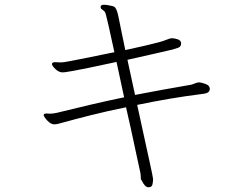

<svg xmlns="http://www.w3.org/2000/svg" viewBox="-20 -733 1040 809"><path d="M743 -549Q743 -536 730 -531.5Q717 -527 706 -524Q682 -518 630 -506.5Q578 -495 517 -481L549 -333Q607 -344 666 -355Q725 -366 785 -376Q793 -378 801 -381.5Q809 -385 818 -386Q827 -386 844 -380Q861 -374 863 -364Q863 -363 863.5 -362Q864 -361 864 -359Q864 -341 839 -338Q766 -329 695.5 -317Q625 -305 558 -291Q578 -200 590.5 -142Q603 -84 610.5 -50.5Q618 -17 621 -1.5Q624 14 624.5 18.5Q625 23 625 24Q625 31 622.5 43.5Q620 56 606 56Q597 56 590.5 48.5Q584 41 580 33Q576 25 574 23Q573 20 573 11.5Q573 3 571 -7Q562 -49 555.5 -78.5Q549 -108 543.5 -134.5Q538 -161 530.5 -195Q523 -229 511 -281Q432 -265 362.5 -247.5Q293 -230 239 -215Q220 -209 210 -209Q198 -209 187.5 -217.5Q177 -226 170.5 -235.5Q164 -245 164 -247Q164 -252 167 -253Q173 -255 174 -255Q178 -255 182 -254.5Q186 -254 192 -254Q204 -254 221 -258Q290 -275 360 -291.5Q430 -308 503 -323L471 -472Q397 -456 353 -447Q309 -438 286.5 -434Q264 -430 255.5 -429Q247 -428 244 -428Q228 -428 213.5 -442Q199 -456 199 -463Q199 -467 201 -468Q204 -471 212 -471Q217 -471 223.5 -470.5Q230 -470 238 -470Q246 -470 275 -475.5Q304 -481 341.5 -488.5Q379 -496 412.5 -503Q446 -510 462 -513Q446 -587 438 -622.5Q430 -658 426.5 -670.5Q423 -683 420 -685Q414 -691 409 -694Q404 -697 404 -704V-705Q405 -713 418 -713Q424 -713 431 -712Q438 -711 446 -709Q460 -707 465 -701.5Q470 -696 474 -683Q476 -678 481 -653.5Q486 -629 493 -594Q500 -559 508 -522Q550 -531 586.5 -539.5Q623 -548 647.5 -554.5Q672 -561 677 -564Q691 -569 695.5 -570.5Q700 -572 703 -572Q715 -572 728.5 -567.5Q742 -563 743 -552Z"/></svg>

Font: Moon Stars Kai T HW Light
Style: Regular
Weight: 300
Designer: GuiWonder
Version: Version 1.101